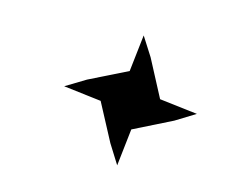

<svg xmlns="http://www.w3.org/2000/svg" viewBox="-66 -621 689 576"><g transform="rotate(15 278.0 -332.5)"><path d="M241 -308 124 -322 185 -359 302 -417 315 -531 352 -473 412 -359 530 -345 470 -308 352 -249 339 -134 302 -193Z"/></g></svg>

Font: Ibarra Real Nova
Style: Italic
Weight: 400
Italic angle: -22°
Designer: Jose Maria Ribagorda & Octavio Pardo
Foundry: Octavio Pardo
Version: Version 1.014